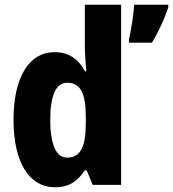

<svg xmlns="http://www.w3.org/2000/svg" viewBox="-20 -780 730 810"><path d="M212 10C272 10 306 -15 338 -61H346L371 0H491V-760H338V-584C338 -557 341 -519 344 -479H339C310 -532 269 -560 210 -560C104 -560 37 -456 37 -275C37 -95 103 10 212 10ZM690 -749V-760H546C544 -720 532 -647 524 -613V-600H621C650 -647 673 -699 690 -749ZM263 -115C218 -115 192 -167 192 -276C192 -378 217 -431 263 -431C321 -431 342 -384 342 -286V-260C342 -160 319 -115 263 -115Z"/></svg>

Font: Noto Sans Lao Looped Condensed ExtraBold
Style: Regular
Weight: 800
Width: 3
Designer: Mark Frömberg, Ben Mitchell
Foundry: The Fontpad Ltd
Version: Version 1.002